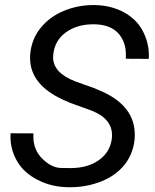

<svg xmlns="http://www.w3.org/2000/svg" viewBox="-20 -741 621 770"><path d="M428.2 -183.1C423.3 -147.5 405.8 -119.1 375.5 -98.1C345.7 -77.1 307.6 -66.9 262.7 -66.9C261.2 -66.9 248 -66.9 224.1 -67.4C199.7 -67.9 175.3 -79.6 150.9 -103.5C126 -127 113.8 -157.2 113.8 -193.4C113.8 -197.8 113.8 -201.7 114.3 -206.1L22.5 -206.5C22.5 -202.1 22 -197.8 22 -193.4C22 -157.2 31.2 -124 49.3 -93.3C67.4 -62.5 95.2 -37.6 132.3 -19C168.9 0 210 9.3 254.4 9.8C256.8 9.8 259.8 9.8 262.2 9.8C305.7 9.8 346.7 2 385.7 -13.2C463.9 -44.4 512.7 -104 520 -184.1C520.5 -189.9 520.5 -195.3 520.5 -201.2C520.5 -275.9 478 -333 392.6 -372.6L356 -388.2L283.2 -414.1C223.1 -437 192.9 -469.2 192.9 -511.7C192.9 -515.6 193.4 -520 193.8 -524.4C198.2 -561.5 215.3 -590.8 245.1 -611.8C274.4 -632.8 310.5 -643.6 353.5 -643.6C355 -643.6 356 -643.6 357.4 -643.6C399.9 -643.1 431.6 -631.3 453.1 -608.9C474.1 -586.4 484.9 -557.1 484.9 -521.5C484.9 -516.1 484.9 -510.7 484.4 -505.4L576.7 -504.9C576.7 -508.8 577.1 -513.2 577.1 -517.1C577.1 -553.2 568.8 -586.9 551.8 -618.2C535.2 -648.9 510.3 -673.8 476.6 -691.9C442.9 -710 404.3 -719.7 361.3 -720.7C358.9 -720.7 356.4 -720.7 354 -720.7C312.5 -720.7 272.5 -712.9 234.4 -696.8C196.3 -680.7 165.5 -657.7 141.6 -627.4C117.7 -597.2 104.5 -562.5 101.1 -522.9C100.6 -518.1 100.6 -513.7 100.6 -508.8C100.6 -437 145 -380.9 234.4 -340.3L262.7 -328.1L347.2 -297.4C401.9 -275.9 429.2 -243.2 429.2 -199.2C429.2 -193.8 429.2 -188.5 428.2 -183.1Z"/></svg>

Font: Roboto
Style: Italic
Weight: 400
Italic angle: -12°
Designer: Google
Version: Version 2.137; 2017